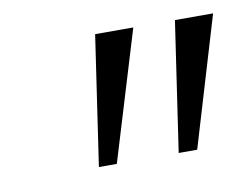

<svg xmlns="http://www.w3.org/2000/svg" viewBox="-40 -765 425 327"><g transform="rotate(-10 172.5 -602.0)"><path d="M108 -490H139L207 -714H141ZM246 -490H278L345 -714H279Z"/></g></svg>

Font: Noto Serif Tamil ExtraCondensed Light
Style: Italic
Weight: 300
Width: 2
Italic angle: -12°
Designer: Indian Type Foundry, Tom Grace, and the Monotype Design Team
Foundry: Monotype Imaging Inc.
Version: Version 2.003